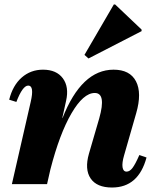

<svg xmlns="http://www.w3.org/2000/svg" viewBox="-20 -822 694 857"><path d="M33 0 117 -367Q134 -440 106 -440Q81 -440 53 -367L21 -377Q37 -441 77 -476Q117 -511 172 -511Q232 -511 260.5 -472.5Q289 -434 275 -372L258 -295H259Q344 -511 487 -511Q560 -511 587 -459Q614 -407 588 -317L534 -129Q524 -95 527 -75.5Q530 -56 545 -56Q559 -56 571.5 -72.5Q584 -89 602 -130L634 -119Q598 15 480 15Q412 15 384.5 -25.5Q357 -66 377 -136L423 -294Q455 -407 403 -407Q352 -407 299 -316Q246 -225 205 -66L190 0ZM375 -561 357 -577 488 -802H494L612 -690V-683Z"/></svg>

Font: Platypi
Style: Bold Italic
Weight: 700
Italic angle: -13°
Designer: David Sargent
Foundry: Bolt Cutter Type
Version: Version 1.200; ttfautohint (v1.8.4.7-5d5b)